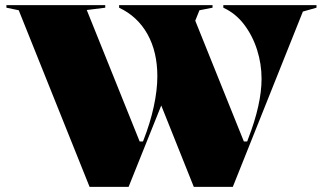

<svg xmlns="http://www.w3.org/2000/svg" viewBox="-20 -728 1258 748"><path d="M735 0 603 -330 736 -659 930 -177H943L947 -188Q973 -255 986 -313.5Q999 -372 999 -421Q999 -479 981.5 -534Q964 -589 931 -632.5Q898 -676 850 -698V-708H1213V-698L1160 -683L887 0ZM329 0 53 -688 5 -698V-708H390V-698L318 -689L524 -177H537L539 -182Q565 -248 579 -312.5Q593 -377 593 -431Q593 -526 554.5 -595Q516 -664 444 -698V-708H808V-698L757 -688L481 0Z"/></svg>

Font: Kalnia Thin
Style: Bold
Weight: 700
Version: Version 1.105